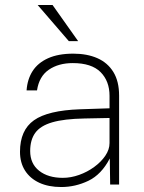

<svg xmlns="http://www.w3.org/2000/svg" viewBox="-20 -743 580 773"><path d="M226.5 10Q175.5 10 138.2 -7.2Q101 -24.5 80.8 -56.2Q60.5 -88 60.5 -132Q60.5 -219 116.8 -258.8Q173 -298.5 301.5 -303L421 -307V-357Q421 -416.5 384.8 -452.8Q348.5 -489 273 -489Q215.5 -489 176.5 -462.2Q137.5 -435.5 129 -379H87Q90 -423.5 111.2 -456.8Q132.5 -490 173.5 -508.5Q214.5 -527 275 -527Q330.5 -527 372 -508.8Q413.5 -490.5 436.5 -453Q459.5 -415.5 459.5 -358V0H423.5L422 -105Q388.5 -40.5 336 -15.2Q283.5 10 226.5 10ZM233 -27Q265.5 -27 298.5 -38.8Q331.5 -50.5 359.2 -70.8Q387 -91 404 -116Q421 -141 421 -167V-268L320.5 -266Q238 -264.5 190.2 -250.5Q142.5 -236.5 122 -208.2Q101.5 -180 101.5 -135Q101.5 -84 137.5 -55.5Q173.5 -27 233 -27ZM191.5 -723H131.5L257 -577.5H294.5Z"/></svg>

Font: Public Sans Thin
Style: Regular
Weight: 100
Designer: The Public Sans project authors (U.S. Web Design System). Libre Franklin designed by Pablo Impallari and Rodrigo Fuenzal
Version: Version 1.008